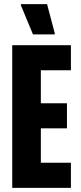

<svg xmlns="http://www.w3.org/2000/svg" viewBox="-20 -906 389 926"><path d="M39 0V-688H322V-567H177V-408H303V-287H177V-121H322V0ZM139 -740 81 -880V-886H207L244 -746V-740Z"/></svg>

Font: Saira ExtraCondensed ExtraBold
Style: Regular
Weight: 800
Width: 2
Designer: Hector Gatti with collaboration of the Omnibus-Type team
Foundry: Omnibus-Type
Version: Version 1.101